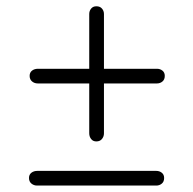

<svg xmlns="http://www.w3.org/2000/svg" viewBox="-20 -656 600 596"><path d="M72 -420.5Q72 -431 79.5 -436.8Q87 -442.5 97.5 -442.5H467.5Q477 -442.5 484.2 -436.8Q491.5 -431 491.5 -420.5Q491.5 -409 484.2 -403Q477 -397 467.5 -397H97Q87 -397 79.5 -403.2Q72 -409.5 72 -420.5ZM279.1 -217Q268.6 -217 262.8 -224.5Q257 -232 257 -242.5V-612.5Q257 -622 262.8 -629.2Q268.6 -636.5 279.1 -636.5Q290.7 -636.5 296.7 -629.2Q302.7 -622 302.7 -612.5V-242Q302.7 -232 296.4 -224.5Q290.2 -217 279.1 -217ZM70 -103.5Q70 -114 77.5 -119.8Q85 -125.5 95.5 -125.5H465.5Q475 -125.5 482.2 -119.8Q489.5 -114 489.5 -103.5Q489.5 -92 482.2 -86Q475 -80 465.5 -80H95Q85 -80 77.5 -86.2Q70 -92.5 70 -103.5Z"/></svg>

Font: Fraunces 9pt Soft Light
Style: Regular
Weight: 300
Version: Version 1.000;[0bf87f6ff]